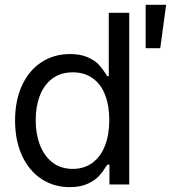

<svg xmlns="http://www.w3.org/2000/svg" viewBox="-20 -760 704 791"><path d="M42.1 -263.8Q42.1 -346.3 70.8 -408.3Q99.4 -470.3 150.9 -503.8Q202.3 -537.3 268.6 -537.3Q312.8 -537.3 342.9 -523.5Q372.9 -509.7 388.5 -492.1Q404 -474.4 418.5 -451.7Q419.5 -449.9 420.2 -448.9Q420.9 -447.9 422 -446.1H428.2V-707.2H512.4V0H430.9V-81.5H422Q420.6 -78.7 419.2 -77.3Q404.7 -53.9 388.8 -35.9Q372.9 -18 342.4 -3.5Q311.8 11 267.3 11Q201.7 11 150.6 -22.8Q99.4 -56.6 70.8 -118.8Q42.1 -180.9 42.1 -263.8ZM430.2 -265.2Q430.2 -324.6 413 -369.1Q395.7 -413.7 361.7 -437.8Q327.7 -462 279.7 -462Q230 -462 195.8 -436.5Q161.6 -410.9 144.3 -366.4Q127.1 -321.8 127.1 -265.2Q127.1 -207.9 144.7 -162.3Q162.3 -116.7 196.5 -90.5Q230.7 -64.2 279.7 -64.2Q327 -64.2 361 -89.4Q395 -114.6 412.6 -160Q430.2 -205.5 430.2 -265.2ZM580.1 -740.3H664.4L640.2 -561.5H580.1Z"/></svg>

Font: Pretendard Variable
Style: Regular
Weight: 400
Designer: Base glyphs from Inter by Rasmus Andersson; Hangul glyphs from Noto Sans CJK(Source Han Sans) by Jang Soo-young and Kang
Foundry: Kil Hyung-jin
Version: Version 1.100;FEAKit 1.0